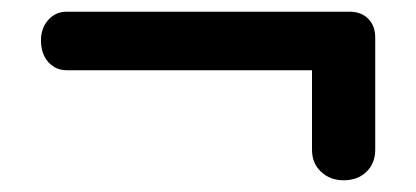

<svg xmlns="http://www.w3.org/2000/svg" viewBox="-20 -424 711 328"><path d="M567 -116Q544 -116 528.5 -130.5Q513 -145 513 -168V-317L532 -304H94Q75 -304 62.5 -318Q50 -332 50 -355Q50 -376 62.5 -390Q75 -404 94 -404H577Q597 -404 609 -392Q621 -380 621 -360V-168Q621 -145 606 -130.5Q591 -116 567 -116Z"/></svg>

Font: Quicksand Light SemiBold
Style: Regular
Weight: 600
Version: Version 3.004